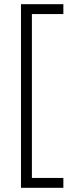

<svg xmlns="http://www.w3.org/2000/svg" viewBox="-20 -736 353 915"><path d="M282 159H80V-716H282V-669H132V112H282Z"/></svg>

Font: Noto Sans Georgian Condensed Light
Style: Regular
Weight: 300
Width: 3
Designer: Monotype Design Team, Akaki Razmadze
Foundry: Google LLC
Version: Version 2.005; ttfautohint (v1.8.4.7-5d5b)